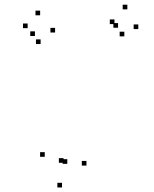

<svg xmlns="http://www.w3.org/2000/svg" viewBox="-20 -782 660 825"><path d="M351.5 -70.5V-90.5H331.5V-70.5ZM574.3 -657V-677H554.3V-657ZM527.2 -741.8V-761.8H507.2V-741.8ZM471.8 -678.5V-698.5H451.8V-678.5ZM514.2 -625.8V-645.8H494.2V-625.8ZM487.2 -662.8V-682.8H467.2V-662.8ZM269.2 -78V-98H249.2V-78ZM253 -82.5V-102.5H233V-82.5ZM216.7 -642.3V-662.3H196.7V-642.3ZM152.5 -716.3V-736.3H132.5V-716.3ZM98.8 -661V-681H78.8V-661ZM154.5 -592.7V-612.7H134.5V-592.7ZM130 -627.3V-647.3H110V-627.3ZM172.3 -108.2V-128.2H152.3V-108.2ZM246.5 23.5V3.5H226.5V23.5Z"/></svg>

Font: Monaspace Radon Dots Var
Style: Regular
Weight: 400
Designer: Riley Cran and the Lettermatic Team
Version: Version 1.100 (Monaspace Radon Dots)